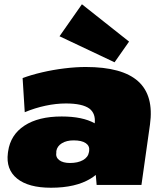

<svg xmlns="http://www.w3.org/2000/svg" viewBox="-20 -867 767 900"><path d="M219 13Q113 13 60 -30Q7 -73 17 -150L18 -157Q29 -235 94.5 -278Q160 -321 269 -321Q367 -321 424 -289Q429 -335 399 -358Q366 -382 289 -382Q243 -382 193.5 -371.5Q144 -361 96 -341L86 -501Q126 -516 177.5 -528Q229 -540 282.5 -546.5Q336 -553 382 -553Q553 -553 627.5 -486Q702 -419 683 -283L643 0H433L429 -47Q418 -38 405 -30Q335 13 219 13ZM308 -103Q345 -103 369 -116.5Q393 -130 397 -154L398 -160Q401 -183 382 -196Q363 -209 325 -209Q292 -209 270 -195.5Q248 -182 244 -159V-153Q240 -130 257.5 -116.5Q275 -103 308 -103ZM585 -672 517 -575 259 -697 364 -847Z"/></svg>

Font: Pathway Extreme 8pt Thin 12pt Black
Style: Italic
Weight: 900
Italic angle: -8°
Version: Version 1.001;gftools[0.9.26]